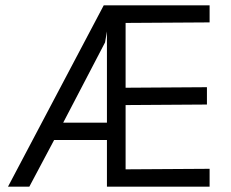

<svg xmlns="http://www.w3.org/2000/svg" viewBox="-20 -700 866 720"><path d="M369 -680H766V-616L451 -614V-371L756 -373V-308L451 -306V-65L766 -67V0H381V-175H183L90 0H10ZM381 -240V-582L374 -541L217 -240Z"/></svg>

Font: Teachers[wght]
Style: Regular
Weight: 400
Designer: Alfredo Marco Pradil & Chank Diesel
Version: Version 1.000;Glyphs 3.1.2 (3151)